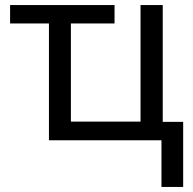

<svg xmlns="http://www.w3.org/2000/svg" viewBox="-20 -556 764 761"><path d="M620 185V0H174V-463H20V-536H434V-463H261V-74H537V-536H625V-73H706V185Z"/></svg>

Font: TSCustom
Style: Regular
Weight: 400
Designer: Monotype Design Team
Foundry: Monotype Imaging Inc.
Version: Version 2.004; ttfautohint (v1.8.3) -l 8 -r 50 -G 200 -x 14 